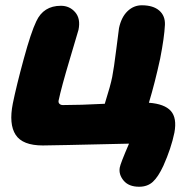

<svg xmlns="http://www.w3.org/2000/svg" viewBox="-20 -503 738 731"><path d="M509.8 208Q470.2 208 450.7 184.6Q431.2 161.1 436 134.8Q438.5 119.6 471.2 43.9Q173.8 50.8 143.1 50.8Q65.9 50.8 39.6 10.3Q13.2 -30.3 28.8 -108.9Q42.5 -176.3 70.3 -278.3Q98.1 -380.4 118.2 -421.9Q145.5 -481 211.9 -481Q245.1 -481 266.4 -456.3Q287.6 -431.6 278.8 -389.2Q278.3 -386.2 246.1 -278.8Q213.9 -171.4 203.1 -120.1Q201.7 -112.3 206.5 -107.7Q211.4 -103 219.2 -103Q285.2 -103 378.9 -107.9Q400.9 -177.7 407.2 -210Q413.6 -242.2 422.9 -316.7Q432.1 -391.1 433.1 -396Q441.9 -437.5 465.3 -460.2Q488.8 -482.9 520 -482.9Q563 -482.9 586.2 -462.9Q609.4 -442.9 607.9 -408.2Q605.5 -359.9 589.8 -279.8Q569.8 -187.5 546.9 -111.8Q606.4 -107.4 630.4 -80.6Q654.3 -53.7 644 2Q631.8 61.5 602.1 127.9Q582.5 170.4 562 189.2Q541.5 208 509.8 208Z"/></svg>

Font: Shantell Sans Bouncy
Style: Italic
Weight: 800
Italic angle: -11.31°
Designer: Stephen Nixon, Anya Danilova, Shantell Martin
Foundry: Arrow Type
Version: Version 1.006;[9816181b4]